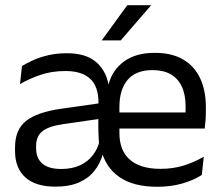

<svg xmlns="http://www.w3.org/2000/svg" viewBox="-20 -703 849 734"><path d="M580.5 11Q489.5 11 436 -26.5Q382.5 -64 367 -131L359 -147.5Q357 -173 356.2 -197.8Q355.5 -222.5 356 -250L356.5 -311Q356.5 -372 324.8 -401.8Q293 -431.5 230 -431.5Q177.5 -431.5 134 -416.5Q90.5 -401.5 56.5 -381.5L64 -450.5Q82.5 -462 107.5 -473.2Q132.5 -484.5 164.8 -492Q197 -499.5 235 -499.5Q306 -499.5 344.8 -468Q383.5 -436.5 394.5 -382H395.5Q410 -436 454.8 -468.5Q499.5 -501 572 -501Q636.5 -501 679.8 -475.8Q723 -450.5 745 -404Q767 -357.5 767 -293V-275Q767 -259 765.8 -243Q764.5 -227 762.5 -211.5H688Q689 -235.5 689.2 -256.8Q689.5 -278 689.5 -296.5Q689.5 -341 675.2 -371.8Q661 -402.5 633 -418.8Q605 -435 563 -435Q499.5 -435 468 -397.8Q436.5 -360.5 436.5 -294V-246.5V-236.5V-194.5Q436.5 -163.5 445.5 -138.2Q454.5 -113 473.8 -95Q493 -77 522.8 -67.2Q552.5 -57.5 593.5 -57.5Q641 -57.5 681.8 -70Q722.5 -82.5 759 -104L751.5 -34Q719 -13.5 675.8 -1.2Q632.5 11 580.5 11ZM191.5 10.5Q116 10.5 76.8 -25Q37.5 -60.5 37.5 -125.5V-140Q37.5 -207.5 79.8 -240.8Q122 -274 212 -287L366.5 -309L371 -250L222 -228.5Q166 -220.5 142 -201.2Q118 -182 118 -144.5V-136.5Q118 -98 142 -77.5Q166 -57 213.5 -57Q255.5 -57 285.8 -71Q316 -85 335 -109.8Q354 -134.5 360.5 -164.5L387 -111.5H372.5Q362.5 -77.5 340.8 -49.8Q319 -22 282.5 -5.8Q246 10.5 191.5 10.5ZM398.5 -211.5V-273H745.5V-211.5ZM466.5 -683H556.5V-681.5L441.5 -548.5H369.5V-549.5Z"/></svg>

Font: Anek Latin Medium
Style: Regular
Weight: 400
Version: Version 1.003